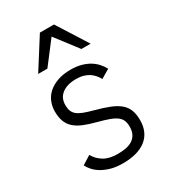

<svg xmlns="http://www.w3.org/2000/svg" viewBox="-191 -860 857 969"><g transform="rotate(-30 237.5 -375.5)"><path d="M418 -130.9Q418 -94.7 405.5 -67.4Q393.1 -40 369.4 -21.7Q345.7 -3.4 311.8 5.9Q277.8 15.1 234.9 15.1Q195.3 15.1 165.5 6.6Q135.7 -2 114 -15.1Q92.3 -28.3 78.4 -44.2Q64.5 -60.1 57.1 -75.2L107.9 -106.9Q125 -76.2 156 -57.6Q187 -39.1 235.8 -39.1Q261.2 -39.1 283.2 -43.2Q305.2 -47.4 321.3 -57.6Q337.4 -67.9 346.7 -85.2Q356 -102.5 356 -128.9Q356 -149.4 350.1 -164.3Q344.2 -179.2 329.3 -190.7Q314.5 -202.1 289.1 -211.4Q263.7 -220.7 224.1 -231Q183.1 -241.7 153.6 -253.9Q124 -266.1 104.7 -283.4Q85.4 -300.8 76.2 -325Q66.9 -349.1 66.9 -383.8Q66.9 -412.1 77.4 -438.2Q87.9 -464.4 109.6 -483.9Q131.3 -503.4 164.1 -515.1Q196.8 -526.9 241.2 -526.9Q274.9 -526.9 301.5 -519.5Q328.1 -512.2 348.6 -499.8Q369.1 -487.3 383.8 -470.7Q398.4 -454.1 408.2 -436L356.9 -405.8Q349.6 -419.4 339.1 -431.6Q328.6 -443.8 314.7 -452.9Q300.8 -461.9 282.7 -467Q264.6 -472.2 241.2 -472.2Q189 -472.2 158.9 -449.2Q128.9 -426.3 128.9 -384.8Q128.9 -364.7 134.3 -350.6Q139.6 -336.4 152.3 -325.9Q165 -315.4 186.8 -307.1Q208.5 -298.8 241.2 -290Q290.5 -276.9 324.5 -263.2Q358.4 -249.5 379.2 -231.4Q399.9 -213.4 408.9 -189.2Q418 -165 418 -130.9ZM340.8 -589.8 241.7 -719.2 142.6 -589.8H88.9L200.7 -766.1H282.7L394.5 -589.8Z"/></g></svg>

Font: Clear Sans Light
Style: Regular
Weight: 300
Foundry: Intel Corporation
Version: Version 1.00